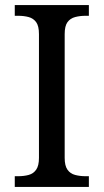

<svg xmlns="http://www.w3.org/2000/svg" viewBox="-20 -734 407 754"><path d="M38 0V-42H51Q74 -42 92.5 -47Q111 -52 122 -67.5Q133 -83 133 -114V-600Q133 -632 122 -647Q111 -662 92.5 -667Q74 -672 51 -672H38V-714H329V-672H316Q294 -672 275 -667Q256 -662 245 -647Q234 -632 234 -600V-114Q234 -83 245 -67.5Q256 -52 275 -47Q294 -42 316 -42H329V0Z"/></svg>

Font: Noto Serif Georgian
Style: Regular
Weight: 400
Designer: Monotype Design Team, Akaki Razmadze
Foundry: Google LLC
Version: Version 2.002